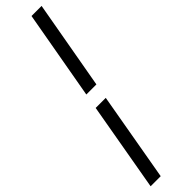

<svg xmlns="http://www.w3.org/2000/svg" viewBox="-348 -708 929 929"><g transform="rotate(-45 117.0 -243.0)"><path d="M89 -282 170 -738H239L158 -282ZM-5 252 75 -204H144L64 252Z"/></g></svg>

Font: Gantari
Style: Italic
Weight: 400
Italic angle: -10°
Designer: Anugrah Pasau
Foundry: Lafontype
Version: Version 1.000; ttfautohint (v1.8.3)